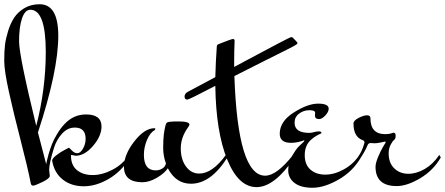

<svg xmlns="http://www.w3.org/2000/svg" viewBox="-100 -841 2100 906"><path d="M71 -247Q116 -421 116 -596Q116 -795 43 -795Q18 -795 4 -754.5Q-10 -714 -10 -646Q-10 -578 71 -247ZM257 -106 237 -110Q235 -110 235 -106Q235 -61 263.5 -38Q292 -15 337.5 -15Q383 -15 431.5 -40.5Q480 -66 508 -110L515 -98Q472 -31 412.5 3.5Q353 38 295 38Q237 38 196.5 6.5Q156 -25 146 -83Q146 -93 166 -108.5Q186 -124 206 -134L225 -144Q227 -144 239 -131Q251 -118 265 -118Q279 -118 291.5 -139.5Q304 -161 304 -186Q304 -239 253 -239Q219 -239 193 -210.5Q167 -182 155 -144Q132 -70 132 -39L135 -11Q135 1 100 18Q65 35 56 35Q47 35 45 23Q31 -49 -2.5 -178.5Q-36 -308 -58 -408Q-80 -508 -80 -553.5Q-80 -599 -76.5 -628.5Q-73 -658 -62 -694Q-51 -730 -33.5 -757Q-16 -784 15 -802.5Q46 -821 87 -821Q175 -821 175 -672Q175 -507 79 -216L118 -66Q119 -71 120.5 -79.5Q122 -88 129 -112.5Q136 -137 144.5 -159Q153 -181 169 -208Q185 -235 203 -254Q246 -301 306 -301Q379 -301 379 -244Q379 -199 339 -152.5Q299 -106 257 -106Z M688 -262Q691 -268 742.5 -268Q794 -268 794 -253Q794 -250 788 -241Q753 -193 753 -141Q753 -89 777.5 -55.5Q802 -22 840 -22Q902 -22 966 -110L973 -98Q895 26 801 26Q730 26 692 -47Q676 -23 640 -2Q604 19 572 19Q485 19 485 -54Q485 -111 533.5 -173.5Q582 -236 629 -236Q633 -236 633 -233Q633 -230 629 -226Q608 -215 593.5 -180.5Q579 -146 579 -110Q579 -37 635 -37Q651 -37 665.5 -45.5Q680 -54 683 -70Q670 -105 670 -143Q670 -181 673 -207Q681 -262 688 -262Z M1006 -482Q1022 -12 1151 -12Q1206 -12 1283 -110L1290 -98Q1196 42 1110.5 42Q1025 42 972 -88.5Q919 -219 916 -436Q792 -371 784 -371Q771 -371 771 -385Q771 -399 785 -407L916 -477Q918 -553 923 -621Q923 -630 932 -633Q992 -657 999.5 -657Q1007 -657 1007 -648Q1005 -598 1005 -557V-525L1057 -553Q1268 -666 1273.5 -666Q1279 -666 1282 -663Q1304 -641 1304 -638Q1304 -635 1298 -630.5Q1292 -626 1253.5 -606.5Q1215 -587 1138.5 -549Q1062 -511 1006 -482Z M1386 -296 1387 -309Q1387 -321 1360 -321Q1333 -321 1311.5 -305Q1290 -289 1290 -262Q1290 -214 1359 -214Q1370 -214 1381.5 -217.5Q1393 -221 1405 -221Q1417 -221 1417 -213Q1417 -212 1409 -208.5Q1401 -205 1389.5 -198Q1378 -191 1366 -180Q1338 -154 1338 -109Q1338 -64 1365 -40.5Q1392 -17 1435 -17Q1478 -17 1523 -42Q1568 -67 1596 -110L1603 -98Q1565 -32 1497.5 6.5Q1430 45 1374.5 45Q1319 45 1289.5 22Q1260 -1 1260 -37.5Q1260 -74 1278 -105Q1296 -136 1309.5 -149.5Q1323 -163 1329.5 -168.5Q1336 -174 1336 -176.5Q1336 -179 1335 -179Q1303 -167 1273 -167Q1220 -167 1220 -210Q1220 -268 1286 -310Q1352 -352 1401.5 -352Q1451 -352 1451 -328Q1451 -313 1435 -296Q1419 -279 1406 -279Q1386 -279 1386 -296Z M1668 -165 1649 -166Q1639 -166 1635 -157Q1623 -127 1597 -89L1589 -100Q1609 -127 1620 -168Q1620 -176 1613 -179Q1568 -194 1568 -258Q1568 -272 1592 -284.5Q1616 -297 1632 -297Q1648 -297 1648 -283Q1648 -208 1718 -208Q1735 -208 1745.5 -211.5Q1756 -215 1757 -215Q1767 -215 1767 -200.5Q1767 -186 1759.5 -180.5Q1752 -175 1743 -157.5Q1734 -140 1734 -117Q1734 -72 1760.5 -46.5Q1787 -21 1826.5 -21Q1866 -21 1905 -44Q1944 -67 1973 -110L1980 -98Q1945 -37 1883 0Q1821 37 1772 37Q1672 37 1672 -54Q1672 -71 1684 -100Q1696 -129 1708 -149L1720 -169Q1720 -173 1717 -173Q1685 -165 1668 -165Z"/></svg>

Font: Mr Bedfort
Style: Regular
Weight: 400
Designer: Alejandro Paul
Foundry: Alejandro Paul
Version: Version 1.000